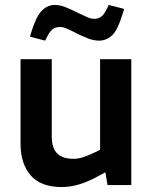

<svg xmlns="http://www.w3.org/2000/svg" viewBox="-20 -747 620 775"><path d="M229 8Q144 8 103.5 -39.5Q63 -87 63 -165V-508H189V-196Q189 -149 211 -127.5Q233 -106 276 -106Q295 -106 312.5 -111.5Q330 -117 348 -125L384 -142V-508H510V0H414L400 -83L426 -63L371 -33Q334 -13 298.5 -2.5Q263 8 229 8ZM162 -583 101 -599 106 -616Q125 -679 148 -703Q171 -727 202 -727Q223 -727 246 -717.5Q269 -708 293 -696Q313 -687 329.5 -679Q346 -671 359 -671Q376 -671 387 -678.5Q398 -686 408 -705L419 -727L481 -711L475 -691Q455 -625 432 -604Q409 -583 380 -583Q358 -583 335 -592Q312 -601 288 -613Q269 -623 252 -630.5Q235 -638 223 -638Q206 -638 195 -631Q184 -624 173 -604Z"/></svg>

Font: REM Medium
Style: Regular
Weight: 500
Designer: Octavio Pardo
Foundry: Ashler Design
Version: Version 1.005;gftools[0.9.28]